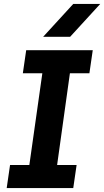

<svg xmlns="http://www.w3.org/2000/svg" viewBox="-20 -955 529 975"><path d="M14 0 31 -117H129L195 -583H96L113 -700H451L434 -583H335L270 -117H369L352 0ZM199 -768 352 -935H489L336 -768Z"/></svg>

Font: Finlandica SemiBold
Style: Italic
Weight: 600
Italic angle: -8°
Designer: Niklas Ekholm, Juho Hiilivirta, Jaakko Suomalainen
Foundry: Helsinki Type Studio
Version: Version 1.063